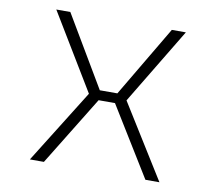

<svg xmlns="http://www.w3.org/2000/svg" viewBox="-77 -792 1005 883"><g transform="rotate(10 425.0 -350.0)"><path d="M182 0H116.5L331.5 -344.5L116.5 -700H182L378 -369H460L656 -700H721.5L507 -344.5L721.5 0H656L457 -323H380.5Z"/></g></svg>

Font: League Mono Wide UltraLight
Style: Regular
Weight: 200
Width: 8
Designer: Tyler Finck
Foundry: The League of Moveable Type / Tyler Finck
Version: Version 2.210